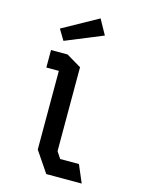

<svg xmlns="http://www.w3.org/2000/svg" viewBox="-145 -1095 890 1180"><g transform="rotate(15 300.0 -505.0)"><path d="M100 -744V-632.5H179.5V-132L269 0H494.5L447 -111.5H327.5L299.5 -154V-688L205 -744ZM344 -1010.5 118.5 -885.5 159 -818 396.5 -915.5Z"/></g></svg>

Font: Kode
Style: Regular
Weight: 400
Monospace: yes
Designer: Isa Ozler
Foundry: Kadena LLC
Version: Version 1.000;gftools[0.9.28]